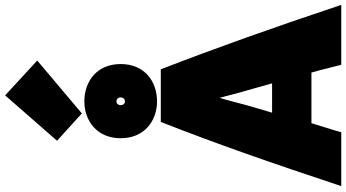

<svg xmlns="http://www.w3.org/2000/svg" viewBox="-328 -1038 1381 766"><g transform="rotate(-90 363.0 -655.5)"><path d="M218 15C228 -23 243 -66 254 -104H456C461 -87 464 -77 487 15H726C633 -264 553 -488 469 -705H259C174 -489 95 -263 3 15ZM341 -720C421 -720 490 -770 490 -865C490 -960 421 -1010 341 -1010C264 -1010 194 -960 194 -865C194 -770 264 -720 341 -720ZM293 -1020 504 -1198 365 -1326 184 -1119ZM296 -261C311 -312 326 -361 338 -409C345 -437 353 -464 355 -470C357 -464 364 -438 371 -410C385 -362 398 -312 413 -261ZM326 -865C326 -876 333 -882 341 -882C349 -882 357 -876 357 -865C357 -854 349 -848 341 -848C333 -848 326 -854 326 -865Z"/></g></svg>

Font: Repo ExtraBlack
Style: Regular
Weight: 400
Designer: Stefan Peev
Foundry: Context Ltd
Version: Version 001.502